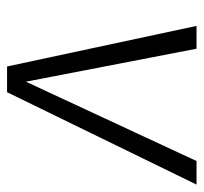

<svg xmlns="http://www.w3.org/2000/svg" viewBox="-36 -526 563 530"><g transform="rotate(90 245.0 -261.5)"><path d="M235 0H164L52 -523H115L206 -52L425 -523H490Z"/></g></svg>

Font: Fira Sans Light
Style: Italic
Weight: 300
Italic angle: -8°
Designer: bBox Type GmbH & Carrois Corporate GbR & Edenspiekermann AG
Foundry: bBox Type GmbH & Carrois Corporate GbR & Edenspiekermann AG
Version: Version 4.301